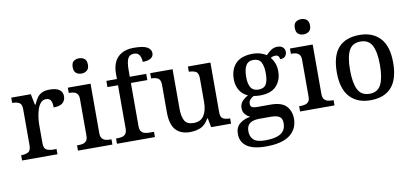

<svg xmlns="http://www.w3.org/2000/svg" viewBox="-86 -1072 3469 1614"><g transform="rotate(-10 1648.5 -265.0)"><path d="M29 0V-45H32Q66 -45 89.5 -57.5Q113 -70 113 -117V-423Q113 -467 90 -479Q67 -491 34 -491H31V-536H198L217 -443H222Q235 -473 250.5 -496.5Q266 -520 291.5 -533.5Q317 -547 360 -547Q416 -547 443 -527Q470 -507 470 -471Q470 -436 445.5 -414.5Q421 -393 368 -393Q368 -434 356.5 -453.5Q345 -473 316 -473Q288 -473 270 -452Q252 -431 242 -399Q232 -367 227.5 -333Q223 -299 223 -273V-112Q223 -68 246.5 -56.5Q270 -45 302 -45H331V0Z M649 -633Q621 -633 602.5 -648Q584 -663 584 -698Q584 -734 602.5 -748.5Q621 -763 649 -763Q675 -763 694.5 -748.5Q714 -734 714 -698Q714 -663 694.5 -648Q675 -633 649 -633ZM506 0V-45H519Q539 -45 557 -49.5Q575 -54 586.5 -68Q598 -82 598 -111V-425Q598 -454 586.5 -468Q575 -482 557 -486.5Q539 -491 519 -491H514V-536H708V-115Q708 -84 719.5 -69.5Q731 -55 749 -50Q767 -45 787 -45H800V0Z M839 0V-45H854Q875 -45 893 -50Q911 -55 922 -69.5Q933 -84 933 -115V-483H843V-536H933V-582Q933 -673 981 -721.5Q1029 -770 1118 -770Q1201 -770 1233 -750Q1265 -730 1265 -699Q1265 -670 1240 -655Q1215 -640 1172 -640Q1172 -669 1159 -695Q1146 -721 1110 -721Q1072 -721 1057.5 -689.5Q1043 -658 1043 -594V-536H1183V-483H1043V-115Q1043 -84 1054.5 -69.5Q1066 -55 1084 -50Q1102 -45 1122 -45H1163V0Z M1462 10Q1383 10 1340.5 -37Q1298 -84 1298 -187V-422Q1298 -466 1275.5 -478.5Q1253 -491 1220 -491H1217V-536H1408V-198Q1408 -133 1428 -96.5Q1448 -60 1505 -60Q1566 -60 1593.5 -103.5Q1621 -147 1621 -219V-421Q1621 -467 1597.5 -479Q1574 -491 1542 -491H1539V-536H1731V-111Q1731 -67 1754 -56Q1777 -45 1809 -45H1813V0H1643L1628 -78H1623Q1592 -23 1551 -6.5Q1510 10 1462 10Z M2069 240Q1961 240 1907.5 202.5Q1854 165 1854 96Q1854 39 1891 9Q1928 -21 1982 -29Q1960 -38 1941 -59Q1922 -80 1922 -113Q1922 -144 1940 -166.5Q1958 -189 1994 -210Q1950 -227 1925 -268Q1900 -309 1900 -362Q1900 -448 1948 -497.5Q1996 -547 2094 -547Q2130 -547 2161.5 -537Q2193 -527 2209 -514Q2227 -534 2251.5 -551.5Q2276 -569 2308 -569Q2340 -569 2355.5 -553Q2371 -537 2371 -516Q2371 -494 2358 -478Q2345 -462 2313 -462Q2313 -476 2305 -487Q2297 -498 2279 -498Q2256 -498 2238 -487Q2256 -465 2268 -435Q2280 -405 2280 -364Q2280 -289 2234.5 -240Q2189 -191 2094 -191Q2082 -191 2065.5 -192.5Q2049 -194 2040 -196Q2022 -187 2009 -172Q1996 -157 1996 -136Q1996 -118 2008 -109Q2020 -100 2054 -100H2169Q2261 -100 2301 -58Q2341 -16 2341 51Q2341 138 2274.5 189Q2208 240 2069 240ZM2091 -242Q2137 -242 2155.5 -272.5Q2174 -303 2174 -365Q2174 -429 2155 -462Q2136 -495 2090 -495Q2045 -495 2025.5 -461Q2006 -427 2006 -364Q2006 -303 2026 -272.5Q2046 -242 2091 -242ZM2071 188Q2139 188 2178 173.5Q2217 159 2233 133Q2249 107 2249 73Q2249 31 2224.5 16Q2200 1 2153 1H2050Q2024 1 2000 8Q1976 15 1960.5 34Q1945 53 1945 91Q1945 134 1972.5 161Q2000 188 2071 188Z M2545 -633Q2517 -633 2498.5 -648Q2480 -663 2480 -698Q2480 -734 2498.5 -748.5Q2517 -763 2545 -763Q2571 -763 2590.5 -748.5Q2610 -734 2610 -698Q2610 -663 2590.5 -648Q2571 -633 2545 -633ZM2402 0V-45H2415Q2435 -45 2453 -49.5Q2471 -54 2482.5 -68Q2494 -82 2494 -111V-425Q2494 -454 2482.5 -468Q2471 -482 2453 -486.5Q2435 -491 2415 -491H2410V-536H2604V-115Q2604 -84 2615.5 -69.5Q2627 -55 2645 -50Q2663 -45 2683 -45H2696V0Z M3002 10Q2891 10 2827 -59Q2763 -128 2763 -269Q2763 -410 2824 -478.5Q2885 -547 3005 -547Q3116 -547 3180 -478.5Q3244 -410 3244 -269Q3244 -128 3182.5 -59Q3121 10 3002 10ZM3004 -45Q3074 -45 3102.5 -102Q3131 -159 3131 -269Q3131 -380 3102 -435.5Q3073 -491 3003 -491Q2933 -491 2904.5 -435.5Q2876 -380 2876 -269Q2876 -159 2905 -102Q2934 -45 3004 -45Z"/></g></svg>

Font: Noto Serif Tamil Medium
Style: Regular
Weight: 500
Designer: Indian Type Foundry, Tom Grace, and the Monotype Design Team
Foundry: Monotype Imaging Inc.
Version: Version 2.004; ttfautohint (v1.8.4.7-5d5b)